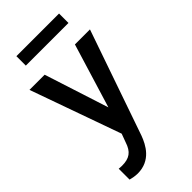

<svg xmlns="http://www.w3.org/2000/svg" viewBox="-284 -772 1049 1049"><g transform="rotate(-45 240.5 -248.0)"><path d="M124 -528.3H6.8L193.8 -2.9L175.8 45.9C157.7 102.1 128.4 122.6 70.3 122.6C65.4 122.6 51.3 121.1 46.9 121.1V205.1C61 209 83.5 213.4 102.1 213.4C202.6 213.4 243.2 133.8 262.7 81.1L474.1 -528.3H357.9L244.1 -155.8ZM416 -709H86.4V-636.2H416Z"/></g></svg>

Font: Bert Sans Medium
Style: Regular
Weight: 500
Designer: Christian Robertson (Google), Cristiano Sobral
Foundry: Google, Cristiano Sobral
Version: Version 3.101